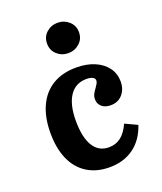

<svg xmlns="http://www.w3.org/2000/svg" viewBox="-122 -711 675 802"><g transform="rotate(-20 215.0 -310.0)"><path d="M43.3 -207.2Q43.3 -277 66.4 -326.6Q89.4 -376.2 132.9 -402.3Q176.4 -428.3 237.9 -428.3Q283.4 -428.3 318.6 -413.4Q353.8 -398.4 373.3 -371.7Q392.8 -345 392.8 -310.2Q392.8 -275.8 373.1 -253.2Q353.5 -230.6 320 -230.6Q295.8 -230.6 281.1 -243.2Q266.3 -255.9 266.3 -276Q266.3 -288.6 271.2 -298.6Q276.1 -308.5 285.1 -320.3Q291.8 -329.9 295.3 -336.2Q298.7 -342.5 298.7 -349.1Q298.7 -358.3 288.7 -363.5Q278.7 -368.7 261.5 -368.7Q212.8 -368.7 186.6 -329.8Q160.5 -290.9 160.5 -219.3Q160.5 -145.8 184.2 -107Q207.9 -68.1 253.5 -68.1Q284.6 -68.1 307.1 -85.7Q329.7 -103.3 346.1 -139.5L400.2 -114.2Q379.9 -53.2 335.3 -20.9Q290.7 11.3 227.7 11.3Q170.5 11.3 128.7 -14.7Q86.9 -40.8 65.1 -89.9Q43.3 -139.1 43.3 -207.2ZM157.8 -563.2Q157.8 -593.4 178.8 -612Q199.8 -630.6 228.5 -630.6Q257.2 -630.6 278.4 -611.7Q299.6 -592.9 299.6 -563.2Q299.6 -533.4 278.4 -514.6Q257.2 -495.7 228.5 -495.7Q199.8 -495.7 178.8 -514.4Q157.8 -533 157.8 -563.2Z"/></g></svg>

Font: Playfair Micro SmCond SmLight
Style: Regular
Weight: 360
Width: 4
Designer: Claus Eggers Sørensen
Foundry: Claus Eggers Sørensen
Version: Version 2.100;Glyphs 3.2 (3219)